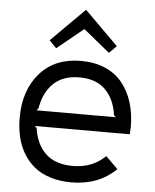

<svg xmlns="http://www.w3.org/2000/svg" viewBox="-61 -964 826 1024"><g transform="rotate(5 352.5 -451.5)"><path d="M140.1 -356.9H565.9L555.2 -367.2Q543.5 -452.6 493.4 -502.2Q443.4 -551.8 355 -551.8Q265.1 -551.8 214.4 -501.5Q163.6 -451.2 150.9 -367.2ZM649.9 -310.1Q649.9 -299.3 647.9 -272.9H139.2L149.9 -263.2Q162.6 -174.8 214.6 -126.5Q266.6 -78.1 359.9 -78.1Q463.9 -78.1 533.2 -146L598.1 -82Q504.9 9.8 358.9 9.8Q297.9 9.8 247.6 -5.9Q197.3 -21.5 161.9 -50Q126.5 -78.6 102.3 -118.4Q78.1 -158.2 66.7 -206.3Q55.2 -254.4 55.2 -310.1Q55.2 -457.5 135.3 -548.8Q215.3 -640.1 355 -640.1Q428.2 -640.1 484.9 -615.5Q541.5 -590.8 577.4 -546.1Q613.3 -501.5 631.6 -441.9Q649.9 -382.3 649.9 -310.1ZM358.9 -913.1 538.1 -734.9 499 -695.8 358.9 -810.1H356.9L216.8 -695.8L178.2 -734.9L356.9 -913.1Z"/></g></svg>

Font: Sinkin Sans 400 Regular
Style: Regular
Weight: 400
Designer: Keith Bates
Foundry: K-Type
Version: Sinkin Sans (version 1.0)  by Keith Bates   •   © 2014   www